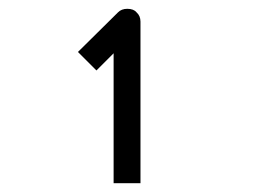

<svg xmlns="http://www.w3.org/2000/svg" viewBox="-20 -679 580 436"><path d="M199 -519 157 -561 248 -651Q256 -659 269 -659Q283.5 -659 290 -651Q299 -643 299 -630V-263H238V-558Z"/></svg>

Font: IBM 3270
Style: Regular
Weight: 400
Monospace: yes
Version: Version 2.3.1